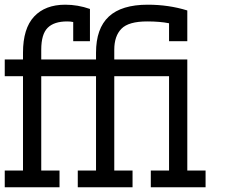

<svg xmlns="http://www.w3.org/2000/svg" viewBox="-20 -789 963 809"><path d="M615.4 -70.5H692.3V-467.9H461.5V-70.5H538.5V0H307.7V-70.5H384.6V-467.9H153.8V-70.5H230.8V0H0V-70.5H76.9V-467.9H0V-538.5H76.9V-566.7Q76.9 -669.2 123.7 -719.2Q170.5 -769.2 255.1 -769.2Q307.7 -769.2 359 -751.3V-615.4H288.5V-696.2Q276.9 -698.7 262.8 -698.7Q207.7 -698.7 180.8 -671.8Q153.8 -644.9 153.8 -579.5V-538.5H384.6V-566.7Q384.6 -669.2 438.5 -719.2Q492.3 -769.2 602.6 -769.2Q691 -769.2 769.2 -744.9V-615.4H692.3V-691Q653.8 -698.7 600 -698.7Q521.8 -698.7 491.7 -667.9Q461.5 -637.2 461.5 -579.5V-538.5H769.2V-70.5H846.2V0H615.4Z"/></svg>

Font: Slabo 13px
Style: Regular
Weight: 400
Designer: John Hudson
Foundry: Tiro Typeworks Ltd.
Version: Version 1.02 Build 005a